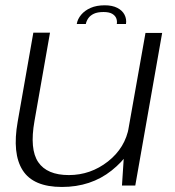

<svg xmlns="http://www.w3.org/2000/svg" viewBox="-20 -718 678 743"><path d="M452 0H503.5L607.5 -590.5H543L460 -123ZM173.5 -591.5H109L48.5 -247.5Q26.5 -123.5 67.8 -59Q109 5.5 219.5 5.5Q332 5.5 412 -58.2Q492 -122 505 -197L479 -227.5Q465 -146 397.8 -93.2Q330.5 -40.5 246.5 -40.5Q162 -40.5 128 -90.5Q94 -140.5 113.5 -250ZM385.5 -697.5Q353.5 -697.5 330.8 -687.5Q308 -677.5 294 -660.8Q280 -644 277 -625H312Q314.5 -637 321.8 -647.5Q329 -658 343.2 -664.8Q357.5 -671.5 380.5 -671.5Q402 -671.5 413.8 -664.8Q425.5 -658 429.8 -647.5Q434 -637 432 -625H467.5Q470.5 -644 462 -660.8Q453.5 -677.5 434 -687.5Q414.5 -697.5 385.5 -697.5Z"/></svg>

Font: Anybody SemiExpanded Light
Style: Italic
Weight: 300
Width: 6
Italic angle: -10°
Version: Version 1.113;gftools[0.9.25]